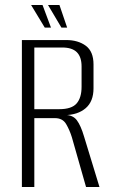

<svg xmlns="http://www.w3.org/2000/svg" viewBox="-20 -752 453 772"><path d="M68 0V-591H246Q294 -591 325 -568Q356 -545 356 -493V-397Q356 -344 324.5 -317Q293 -290 240 -289V-290Q273 -290 289 -268.5Q305 -247 318 -203L380 0H326L269 -200Q260 -229 246 -253Q232 -277 201 -277H118V0ZM118 -313H218Q268 -313 288 -336Q308 -359 308 -403V-485Q308 -523 289 -542Q270 -561 230 -561H118ZM250 -641H227L173 -732H219ZM185 -641H160L105 -732H151Z"/></svg>

Font: Alumni Sans Thin Light
Style: Regular
Weight: 300
Version: Version 1.018